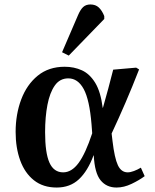

<svg xmlns="http://www.w3.org/2000/svg" viewBox="-20 -826 693 860"><path d="M234 14Q173 14 132 -18.5Q91 -51 70.5 -107.5Q50 -164 50 -235Q50 -314 75 -380.5Q100 -447 149 -487Q198 -527 270 -527Q312 -527 347 -511Q382 -495 406.5 -455Q431 -415 440 -343H441Q454 -388 465 -429.5Q476 -471 487 -514L590 -523L603 -515Q573 -438 542 -366Q511 -294 480 -228L484 -194Q493 -118 508 -86Q523 -54 552 -54Q564 -54 580 -60Q596 -66 611 -75L628 -37Q604 -19 569.5 -2.5Q535 14 502 14Q457 14 430.5 -18.5Q404 -51 400 -130H399Q373 -60 333.5 -23Q294 14 234 14ZM263 -54Q301 -54 332 -96Q363 -138 393 -229L390 -269Q381 -379 355 -427Q329 -475 286 -475Q248 -475 225.5 -443Q203 -411 192.5 -356.5Q182 -302 182 -234Q182 -141 201.5 -97.5Q221 -54 263 -54ZM288 -577 258 -592 329 -757Q340 -783 352.5 -794.5Q365 -806 385 -806Q408 -806 422.5 -792.5Q437 -779 447 -754V-741Z"/></svg>

Font: Literata 36pt SemiBold
Style: Italic
Weight: 600
Italic angle: -2°
Designer: Latin by Veronika Burian and Jose Scaglione. Greek by Irene Vlachou. Cyrillic by Vera Evstafieva
Foundry: TypeTogether
Version: Version 3.002